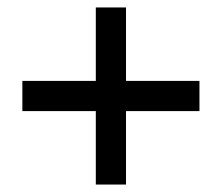

<svg xmlns="http://www.w3.org/2000/svg" viewBox="-20 -572 595 515"><path d="M318 -274V-77H237V-274H40V-355H237V-552H318V-355H515V-274Z"/></svg>

Font: Inknut Antiqua Black
Style: Regular
Weight: 900
Designer: Claus Eggers Sørensen
Foundry: Claus Eggers Sørensen
Version: Version 1.003; ttfautohint (v1.8.2) -l 8 -r 50 -G 200 -x 14 